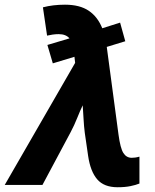

<svg xmlns="http://www.w3.org/2000/svg" viewBox="-65 -785 657 815"><path d="M434.1 9.8Q376.5 9.8 347.7 -23.7Q318.8 -57.1 309.1 -123L294.9 -221.2Q291.5 -247.1 289.6 -281.2Q287.6 -315.4 286.1 -337.9Q274.9 -314.9 262.7 -284.2Q250.5 -253.4 234.9 -224.1L115.2 0H-44.9L253.9 -518.1L251 -543.9L159.2 -516.1L136.2 -594.2L230 -622.1Q214.8 -640.1 184.1 -640.1Q171.4 -640.1 158.4 -638.2Q145.5 -636.2 134.8 -633.8L117.2 -753.9Q159.7 -765.1 210.9 -765.1Q273.4 -765.1 311.5 -739.5Q349.6 -713.9 369.1 -665L444.8 -689L466.8 -609.9L388.2 -585.9L438 -213.9Q445.8 -155.8 458.7 -135.5Q471.7 -115.2 494.1 -115.2Q501 -115.2 508.8 -116.2Q516.6 -117.2 526.9 -120.1V-5.9Q511.2 0.5 488.5 5.1Q465.8 9.8 434.1 9.8Z"/></svg>

Font: Open Sans
Style: Bold Italic
Weight: 700
Italic angle: -12°
Designer: Monotype Design Team
Foundry: Monotype Imaging Inc.
Version: Version 3.003; ttfautohint (v1.8.4)